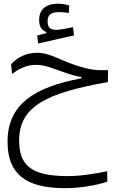

<svg xmlns="http://www.w3.org/2000/svg" viewBox="-20 -693 626 1018"><path d="M324.7 304.7C403.8 304.7 496.1 289.1 548.8 270L548.3 214.8C490.2 227.1 412.1 240.7 335.9 240.7C135.7 240.7 81.5 175.3 81.5 50.8C81.5 -131.3 231.9 -201.2 551.8 -257.8L553.2 -321.3C482.9 -319.3 457.5 -323.7 396 -342.3C306.2 -369.1 246.6 -413.1 177.7 -413.1C123.5 -413.1 75.2 -393.1 38.6 -352.1L44.4 -300.8C78.6 -328.1 121.6 -349.1 170.4 -349.1C221.7 -349.1 259.3 -329.6 318.4 -310.1C365.7 -293.9 385.3 -289.1 411.6 -284.7V-277.8C163.1 -231.4 20 -140.6 20 58.1C20 225.6 111.3 304.7 324.7 304.7ZM182.1 -462.4 372.6 -505.4 366.7 -548.8C336.4 -543 300.8 -534.7 279.3 -534.7C246.1 -534.7 232.4 -546.4 232.4 -581.1C232.4 -612.8 248.5 -628.9 294.9 -628.9C312.5 -628.9 328.1 -626.5 344.7 -624L347.2 -663.6C328.6 -669.9 309.6 -673.3 285.6 -673.3C225.1 -673.3 187.5 -643.6 187.5 -587.4C187.5 -553.2 199.7 -532.2 225.6 -523.4V-517.1L177.2 -504.9Z"/></svg>

Font: Cascadia Code Light
Style: Regular
Weight: 300
Monospace: yes
Designer: Aaron Bell
Foundry: Saja Typeworks
Version: Version 2404.023